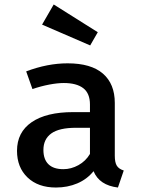

<svg xmlns="http://www.w3.org/2000/svg" viewBox="-20 -825 640 858"><path d="M533 -63 507 13Q424 3 398 -60Q369 -24 325.5 -5.5Q282 13 230 13Q150 13 103 -32Q56 -77 56 -151Q56 -234 121.5 -279Q187 -324 307 -324H382V-358Q382 -408 352 -431Q322 -454 265 -454Q237 -454 200 -447Q163 -440 125 -427L97 -506Q192 -542 282 -542Q387 -542 440 -496Q493 -450 493 -365V-129Q493 -99 502 -84.5Q511 -70 533 -63ZM382 -137V-254H320Q244 -254 209 -228.5Q174 -203 174 -155Q174 -113 196.5 -91Q219 -69 263 -69Q298 -69 330.5 -87Q363 -105 382 -137ZM168 -715 220 -805 417 -681 383 -622Z"/></svg>

Font: Fira Mono Medium
Style: Regular
Weight: 500
Designer: Carrois Corporate & Edenspiekermann AG
Foundry: Carrois Corporate GbR & Edenspiekermann AG
Version: Version 3.206